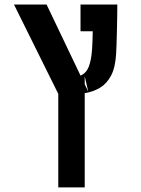

<svg xmlns="http://www.w3.org/2000/svg" viewBox="-20 -606 626 851"><path d="M238.3 224.6V-189.9L42 -585.9H186.5L336.9 -271Q362.3 -281.7 373.5 -310.5Q384.8 -339.4 388.2 -388.7Q389.2 -404.3 389.9 -424.8Q390.6 -445.3 391.1 -467.3H336.9V-585.9H500Q500 -566.4 499.5 -535.9Q499 -505.4 498.3 -471.9Q497.6 -438.5 496.6 -410.2Q495.6 -381.8 494.6 -366.2Q491.2 -306.6 472.2 -270.8Q453.1 -234.9 423.1 -217Q393.1 -199.2 355.5 -192.9V224.6ZM355.5 -232.4 371.1 -199.7 355.5 -268.1Z"/></svg>

Font: Cascadia Mono NF SemiBold
Style: Regular
Weight: 600
Monospace: yes
Designer: Aaron Bell
Foundry: Saja Typeworks
Version: Version 2404.023; ttfautohint (v1.8.4)